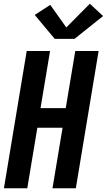

<svg xmlns="http://www.w3.org/2000/svg" viewBox="-20 -1008 572 1028"><path d="M1 0 123 -735H248L197 -429H332L383 -735H508L386 0H261L315 -324H180L126 0ZM379 -800H273L166 -928L249 -982L335 -861L461 -988L532 -922Z"/></svg>

Font: Iosevka Curly XBdObl
Style: Regular
Weight: 800
Italic angle: -9°
Monospace: yes
Designer: Belleve Invis
Foundry: Belleve Invis
Version: Version 11.1.0; ttfautohint (v1.8.3)